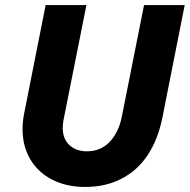

<svg xmlns="http://www.w3.org/2000/svg" viewBox="-20 -740 759 768"><path d="M70.3 -223.1Q70.3 -254.9 76.7 -286.6L162.6 -719.7H325.7L233.9 -259.3Q231 -243.2 231 -228.5Q231 -185.1 257.3 -159.9Q283.7 -134.8 328.6 -134.8Q382.3 -134.8 418.5 -172.4Q454.6 -210 467.3 -273.4L556.2 -719.7H718.8L629.4 -268.6Q611.8 -181.6 570.6 -119.6Q529.3 -57.6 465.8 -24.9Q402.3 7.8 320.3 7.8Q246.1 7.8 189.5 -21Q132.8 -49.8 101.6 -102.1Q70.3 -154.3 70.3 -223.1Z"/></svg>

Font: Reddit Sans Chocolate ExBold
Style: Italic
Weight: 800
Italic angle: -11.25°
Designer: Stephen Hutchings
Version: Version 1.013